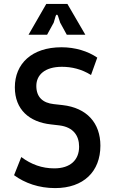

<svg xmlns="http://www.w3.org/2000/svg" viewBox="-20 -953 589 983"><path d="M262 10C408 10 494 -75 494 -207C494 -323 425 -401 300 -415L255 -420C200 -426 166 -455 166 -513C166 -569 209 -611 297 -611C347 -611 398 -599 446 -569L478 -658C430 -691 365 -711 295 -711C142 -711 56 -626 56 -506C56 -392 130 -328 241 -316L284 -311C356 -302 385 -258 385 -202C385 -134 340 -91 258 -91C195 -91 140 -111 89 -149L52 -56C108 -15 180 10 262 10ZM126 -775H221L255 -837L265 -871C268 -880 274 -880 277 -871L288 -837L322 -775H417L325 -933H217Z"/></svg>

Font: Finlandica Medium
Style: Regular
Weight: 500
Designer: Niklas Ekholm, Juho Hiilivirta, Jaakko Suomalainen
Foundry: Helsinki Type Studio
Version: Version 2.000;Glyphs 3.2 (3202)